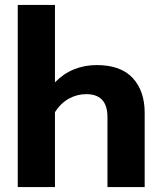

<svg xmlns="http://www.w3.org/2000/svg" viewBox="-20 -759 655 779"><path d="M52 -739H203V-425Q237 -460 280 -477.5Q323 -495 372 -495Q470 -495 518.5 -442.5Q567 -390 567 -301V0H416V-284Q416 -377 330 -377Q292 -377 259 -358.5Q226 -340 203 -304V0H52Z"/></svg>

Font: Prompt SemiBold
Style: Regular
Weight: 600
Designer: Katatrad Team
Foundry: CadsonDemak
Version: Version 1.000